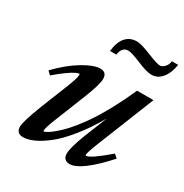

<svg xmlns="http://www.w3.org/2000/svg" viewBox="-159 -795 893 931"><g transform="rotate(30 287.5 -329.0)"><path d="M483.4 -562.5Q457 -562.5 403.3 -585.2Q349.6 -607.9 329.6 -607.9Q295.4 -607.9 288.6 -562H253.4Q258.8 -613.3 282 -640.4Q305.2 -667.5 344.7 -667.5Q368.2 -667.5 424.8 -644.5Q481.4 -621.6 497.1 -621.6Q511.2 -621.6 523.9 -636Q536.6 -650.4 538.1 -668.9H573.2Q565.9 -620.1 542.2 -591.3Q518.6 -562.5 483.4 -562.5ZM95.7 11.2Q78.1 11.2 68.4 1.7Q58.6 -7.8 58.6 -25.9Q58.6 -56.6 101.1 -164.6L159.2 -310.1Q182.6 -368.7 182.6 -386.7Q182.6 -392.1 179.2 -392.1Q172.9 -392.1 159.2 -385.5Q145.5 -378.9 118.9 -360.1Q92.3 -341.3 60.5 -313.5L42 -331.5Q103.5 -395 162.1 -429.9Q220.7 -464.8 256.3 -464.8Q292.5 -464.8 292.5 -427.2Q292.5 -396 257.8 -309.1L195.3 -152.3Q167.5 -84.5 167.5 -66.9Q167.5 -63.5 171.4 -63.5Q174.3 -63.5 183.1 -67.9Q191.9 -72.3 208.5 -84.7Q225.1 -97.2 245.1 -116Q265.1 -134.8 291.3 -166.5Q317.4 -198.2 344 -237.8Q370.6 -277.3 402.1 -335.4Q433.6 -393.6 463.4 -460.9H555.2L429.7 -147Q403.3 -80.6 403.3 -67.9Q403.3 -63.5 406.7 -63.5Q430.2 -63.5 522.9 -143.1L542.5 -126Q418.9 11.2 356.9 11.2Q339.8 11.2 330.1 1.7Q320.3 -7.8 320.3 -25.9Q320.3 -60.5 352.5 -143.1L403.3 -270Q359.9 -194.3 314 -137.7Q268.1 -81.1 228.3 -49.8Q188.5 -18.6 155.3 -3.7Q122.1 11.2 95.7 11.2Z"/></g></svg>

Font: Elstob 6pt SemiBold
Style: Italic
Weight: 600
Italic angle: -20°
Designer: Peter S. Baker
Version: Version 1.015